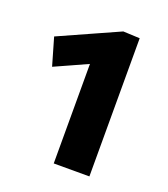

<svg xmlns="http://www.w3.org/2000/svg" viewBox="-95 -833 526 602"><g transform="rotate(20 168.0 -532.0)"><path d="M151.5 -301V-633Q126 -621.5 99 -609.2Q72 -597 43 -584L16.5 -675.5Q67.5 -698.5 116.8 -720.5Q166 -742.5 215 -764.5L270.5 -762V-301Z"/></g></svg>

Font: Commissioner
Style: Bold
Weight: 700
Designer: Kostas Bartsokas
Foundry: Kostas Bartsokas
Version: Version 1.000; ttfautohint (v1.8.3)